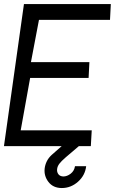

<svg xmlns="http://www.w3.org/2000/svg" viewBox="-30 -720 588 946"><path d="M-10.5 0 88 -700H516L512 -622H162L122.5 -414H410.5L406.5 -336H118.5L72 -78H422L417.5 0ZM274 206.5Q231.5 206 208.8 176.5Q186 147 190 110.5Q192 92.5 200.5 75Q209 57.5 225 43L320.5 -41L358.5 0Q317 35 294.2 54.8Q271.5 74.5 262.2 87Q253 99.5 251.5 112.5Q249.5 126.5 257 137.5Q264.5 148.5 281.5 149.5Q300.5 149.5 318.2 135.8Q336 122 339.5 99H394.5Q389.5 144 354.5 175.2Q319.5 206.5 274 206.5Z"/></svg>

Font: Urbanist
Style: Italic
Weight: 400
Italic angle: -8°
Designer: Corey Hu
Foundry: Corey Hu
Version: Version 1.330; ttfautohint (v1.8.4.7-5d5b)